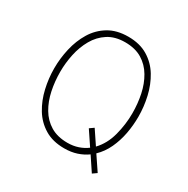

<svg xmlns="http://www.w3.org/2000/svg" viewBox="-172 -867 1059 1079"><g transform="rotate(30 358.0 -327.5)"><path d="M564 57 504 -33Q475 -12 438.8 0Q402.5 12 358 12Q283 12 230.8 -19.8Q178.5 -51.5 146.5 -104.2Q114.5 -157 99.8 -221Q85 -285 85 -350Q85 -415 99.8 -479Q114.5 -543 146.5 -595.8Q178.5 -648.5 230.8 -680.2Q283 -712 358 -712Q433 -712 485.2 -680.2Q537.5 -648.5 569.5 -595.8Q601.5 -543 616.2 -479Q631 -415 631 -350Q631 -295 620.8 -240.2Q610.5 -185.5 588 -137.2Q565.5 -89 529 -54L591 38ZM358 -24Q395.5 -24 427 -34.8Q458.5 -45.5 483 -64L422 -155L449 -174L508 -86Q554 -134 573 -206Q592 -278 592 -350Q592 -412.5 579.8 -470.8Q567.5 -529 540.2 -575.2Q513 -621.5 468.2 -648.8Q423.5 -676 358 -676Q293 -676 248 -647Q203 -618 175.8 -570Q148.5 -522 136.2 -464.5Q124 -407 124 -350Q124 -288 136.2 -229.5Q148.5 -171 175.8 -124.8Q203 -78.5 248 -51.2Q293 -24 358 -24Z"/></g></svg>

Font: Overpass Thin
Style: Regular
Weight: 250
Designer: Delve Withrington, Dave Bailey, Thomas Jockin
Foundry: Delve Fonts LLC
Version: Version 4.000